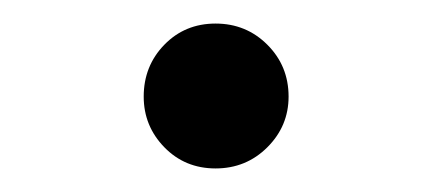

<svg xmlns="http://www.w3.org/2000/svg" viewBox="-20 -443 367 163"><path d="M163 -300Q137 -300 119.5 -318Q102 -336 102 -361Q102 -387 119.5 -405Q137 -423 163 -423Q189 -423 207 -405Q225 -387 225 -361Q225 -336 207 -318Q189 -300 163 -300Z"/></svg>

Font: Noto Serif KR ExtraLight
Style: Regular
Weight: 400
Version: Version 2.002-H1;hotconv 1.1.0;makeotfexe 2.6.0